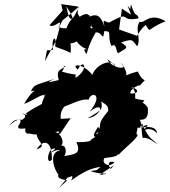

<svg xmlns="http://www.w3.org/2000/svg" viewBox="-20 -833 824 932"><path d="M275 -256C269 -312 311 -324 289 -315C323 -325 375 -356 410 -349C423 -393 486 -376 415 -291C495 -351 472 -267 406 -259C485 -307 480 -297 465 -374C448 -327 510 -342 505 -294C446 -223 479 -241 454 -184C423 -178 481 -192 456 -217C402 -136 480 -194 419 -153C432 -144 343 -140 350 -145C378 -83 340 -85 291 -75C304 -85 305 -143 267 -121C308 -131 265 -212 231 -187C307 -209 236 -178 272 -184L323 -259ZM93 -256C93 -256 34 -192 119 -238C67 -174 158 -173 97 -192C158 -170 211 -182 160 -194C147 -147 219 -128 158 -108C191 -160 233 -152 232 -58C201 -25 210 -123 249 -111C173 -45 241 -116 272 -103C209 -93 249 3 264 14C252 37 298 39 306 43C257 86 246 104 317 18C289 51 351 -5 325 43C380 5 416 -16 468 -23C442 -1 457 -9 419 -3C475 20 541 2 463 17C577 -63 515 -16 519 -13C518 -7 488 -58 535 -46C516 -18 469 -36 487 -66C586 -75 535 -93 556 -82C578 -108 672 -181 642 -182L648 -214C652 -207 736 -237 743 -186C691 -241 645 -159 698 -226C653 -222 650 -189 669 -234C708 -146 719 -164 744 -132C735 -139 696 -170 673 -163C663 -192 675 -272 641 -250C658 -256 706 -235 697 -311C663 -360 634 -330 651 -312C695 -362 688 -338 636 -355C641 -407 615 -422 567 -416C656 -415 667 -377 613 -379C608 -398 651 -422 659 -418C701 -467 679 -417 649 -486C548 -461 629 -450 566 -529C612 -488 520 -500 501 -546C532 -523 544 -513 541 -491C550 -557 452 -533 428 -470C383 -527 321 -525 358 -495C383 -552 417 -501 347 -455C344 -483 366 -461 281 -485C302 -517 278 -509 299 -514C283 -493 247 -500 266 -443C285 -453 169 -415 244 -450C144 -417 147 -423 130 -390C169 -396 140 -405 97 -329C132 -339 189 -382 194 -369C215 -395 239 -406 249 -401C222 -440 214 -409 183 -333C194 -328 168 -326 105 -282C133 -256 50 -308 102 -274C100 -223 57 -286 22 -215C38 -247 106 -275 69 -222C64 -205 80 -204 138 -217L119 -276ZM599 -806C641 -759 603 -771 616 -811C640 -737 644 -777 653 -744C556 -724 621 -783 521 -730C500 -707 473 -761 487 -705C461 -775 442 -773 353 -720C431 -759 443 -662 415 -706C447 -687 392 -740 419 -760C409 -748 414 -782 367 -752C343 -776 373 -805 347 -803L277 -813L284 -782L220 -710C251 -693 288 -761 263 -691C296 -761 261 -708 363 -801C331 -727 318 -716 302 -802C354 -720 325 -763 303 -696C256 -691 261 -721 269 -698C247 -609 255 -647 198 -535C213 -613 199 -580 237 -592C227 -655 257 -663 248 -613C244 -601 266 -605 323 -576C329 -679 294 -598 352 -632C392 -580 425 -601 388 -592C411 -547 386 -577 445 -676C480 -677 479 -626 486 -682C529 -682 497 -664 521 -610C545 -625 542 -592 552 -574C593 -601 611 -598 568 -627C626 -646 619 -641 646 -608C667 -648 632 -689 658 -728C680 -714 703 -777 784 -730C676 -686 723 -667 680 -721C725 -717 694 -742 645 -659L558 -690L572 -791L616 -762Z"/></svg>

Font: Hussar Lance
Style: ExBdObl
Weight: 700
Foundry: Cannot Into Space Fonts, PlusOne Fonts
Version: Version 2.270